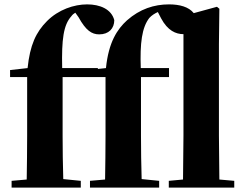

<svg xmlns="http://www.w3.org/2000/svg" viewBox="-20 -857 1119 877"><path d="M815 0H1050V-31L982 -37L980 -238V-656L982 -817L971 -826L865 -797C842 -826 800 -837 752 -837C684 -837 619 -816 560 -764C516 -724 476 -665 464 -546L427 -542V-546H264C261 -678 270 -743 306 -783C311 -790 317 -795 324 -799L339 -778C372 -718 399 -700 433 -700C477 -700 502 -727 502 -765C489 -815 437 -837 378 -837C318 -837 247 -813 195 -761C144 -710 117 -651 106 -546L26 -537V-505H104V-238C104 -171 103 -104 102 -37L33 -31V0H349V-31L269 -39C267 -105 266 -172 266 -238V-495V-505H462V-238C462 -171 461 -104 460 -37L391 -31V0H707V-31L627 -39C625 -105 624 -172 624 -238V-505H752V-546H623C619 -660 628 -731 662 -775C673 -787 686 -795 701 -802L716 -773C746 -717 783 -701 818 -701V-238L816 -37L751 -31V0Z"/></svg>

Font: Noto Serif CJK SC Black
Style: Regular
Weight: 900
Designer: Ryoko NISHIZUKA 西塚涼子 (kana & ideographs); Frank Grießhammer (Latin, Greek & Cyrillic); Wenlong ZHANG 张文龙 (bopomofo); San
Foundry: Adobe
Version: Version 2.001;hotconv 1.1.0;makeotfexe 2.6.0